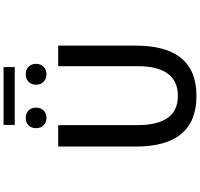

<svg xmlns="http://www.w3.org/2000/svg" viewBox="-42 -1030 1085 1040"><g transform="rotate(-90 500.0 -509.5)"><path d="M501 12.7Q226.6 12.7 226.6 -316.4V-736.3H342.8V-307.6Q342.8 -87.9 501 -87.9Q662.1 -87.9 662.1 -307.6V-736.3H773.4V-316.4Q773.4 12.7 501 12.7ZM326.2 -856.4Q326.2 -880.9 341.3 -896.5Q356.4 -912.1 381.8 -912.1Q407.2 -912.1 422.4 -896.5Q437.5 -880.9 437.5 -856.4Q437.5 -831.1 421.9 -815.4Q406.2 -799.8 381.8 -799.8Q357.4 -799.8 341.8 -815.4Q326.2 -831.1 326.2 -856.4ZM343.8 -971.7V-1032.2H657.2V-971.7ZM659.2 -815.9Q643.6 -799.8 618.2 -799.8Q592.8 -799.8 577.1 -815.9Q561.5 -832 561.5 -856.4Q561.5 -880.9 577.1 -896.5Q592.8 -912.1 618.2 -912.1Q643.6 -912.1 659.2 -896.5Q674.8 -880.9 674.8 -856.4Q674.8 -832 659.2 -815.9Z"/></g></svg>

Font: Gen Shin Gothic Monospace Medium
Style: Regular
Weight: 500
Designer: [Source Han Sans]
Ryoko NISHIZUKA  (kana & ideographs); Paul D. Hunt (Latin, Greek & Cyrillic); Wenlong ZHANG  (bopomofo
Version: Version 1.002.20150607